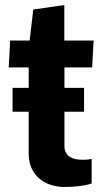

<svg xmlns="http://www.w3.org/2000/svg" viewBox="-20 -722 398 755"><path d="M96.7 -562.5 110.8 -684.6 232.9 -702.1V-562.5H348.1L342.3 -457H233.4V-147Q233.4 -130.4 240.2 -119.9Q247.1 -109.4 257.6 -103.5Q268.1 -97.7 280.8 -95.7Q293.5 -93.8 305.2 -93.8Q320.3 -93.8 330.1 -95.2Q335.4 -96.2 340.3 -97.2V-0.5Q329.6 3.4 314 6.3Q300.8 8.8 280.8 11Q260.7 13.2 232.9 13.2Q210 13.2 185.3 6.6Q160.6 0 140.1 -15.4Q119.6 -30.8 106.2 -56.2Q92.8 -81.5 92.8 -119.1V-457H14.2L20 -562.5ZM29.3 -376.5H310.5V-282.7H29.3Z"/></svg>

Font: Francois One
Style: Regular
Weight: 400
Designer: Vernon Adams
Foundry: vernon adams
Version: Version 1.000